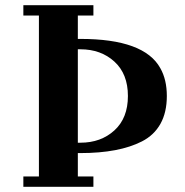

<svg xmlns="http://www.w3.org/2000/svg" viewBox="-20 -720 713 740"><path d="M70 -660V-700H340V-660H280V-570H290Q536 -570 598 -457Q623 -413 623 -350Q623 -287 598.5 -243Q574 -199 527 -175Q439 -130 290 -130H280V-40H340V0H70V-40H130V-660ZM290 -530H280V-170H290Q369 -170 421 -217.5Q473 -265 473 -350Q473 -435 421 -482.5Q369 -530 290 -530Z"/></svg>

Font: Croissant One
Style: Regular
Weight: 400
Designer: Eduardo Rodriguez Tunni
Foundry: Eduardo Rodriguez Tunni
Version: Version 1.001